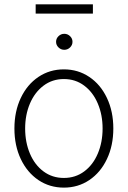

<svg xmlns="http://www.w3.org/2000/svg" viewBox="-20 -860 593 891"><path d="M46.9 -263.7Q46.9 -342.8 76.4 -405.3Q106 -467.8 158.2 -502.9Q210.4 -538.1 276.4 -538.1Q342.3 -538.1 394.5 -502.9Q446.8 -467.8 476.3 -405.3Q505.9 -342.8 505.9 -263.7Q505.9 -184.6 476.3 -122.1Q446.8 -59.6 394.5 -24.4Q342.3 10.7 276.4 10.7Q210.4 10.7 158.2 -24.4Q106 -59.6 76.4 -122.1Q46.9 -184.6 46.9 -263.7ZM456.1 -263.7Q456.1 -327.1 433.8 -379.6Q411.6 -432.1 370.8 -462.6Q330.1 -493.2 276.4 -493.2Q222.7 -493.2 181.9 -462.4Q141.1 -431.6 118.9 -379.4Q96.7 -327.1 96.7 -263.7Q96.7 -199.7 118.9 -147.2Q141.1 -94.7 181.9 -64.5Q222.7 -34.2 276.4 -34.2Q330.1 -34.2 370.8 -64.5Q411.6 -94.7 433.8 -147.2Q456.1 -199.7 456.1 -263.7ZM240.2 -666Q240.2 -681.2 251.5 -692.1Q262.7 -703.1 278.3 -703.1Q293.9 -703.1 305.2 -692.1Q316.4 -681.2 316.4 -666Q316.4 -650.9 305.2 -639.9Q293.9 -628.9 278.3 -628.9Q262.7 -628.9 251.5 -639.9Q240.2 -650.9 240.2 -666ZM411.1 -796.9H145.5V-839.8H411.1Z"/></svg>

Font: Pretendard JP ExtraLight
Style: Regular
Weight: 200
Designer: Base glyphs from Inter by Rasmus Andersson; Hangeul glyphs from Noto Sans CJK(Source Han Sans) by Jang Soo-young and Kan
Foundry: Kil Hyung-jin
Version: Version 1.309